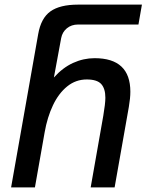

<svg xmlns="http://www.w3.org/2000/svg" viewBox="-20 -810 640 830"><path d="M317 -790H593.5L578.5 -704H317.5Q289 -704 269.2 -687.8Q249.5 -671.5 244.5 -645.5L213 -475Q251 -517.5 296 -538Q341 -558.5 389 -558.5Q543.5 -558.5 543.5 -413.5Q543.5 -386 537 -348L475.5 0H372L426.5 -309.5Q435.5 -362.5 435.5 -387.5Q435.5 -427 417.5 -446.8Q399.5 -466.5 355 -466.5Q307.5 -466.5 270.5 -436.5Q233.5 -406.5 209 -355Q184.5 -303.5 173 -238L131 0H28L145 -662Q157 -731.5 198 -760.8Q239 -790 317 -790Z"/></svg>

Font: JuliaMono Medium
Style: Italic
Weight: 500
Italic angle: -9°
Monospace: yes
Designer: cormullion
Foundry: corm
Version: Version 0.054; ttfautohint (v1.8.4)